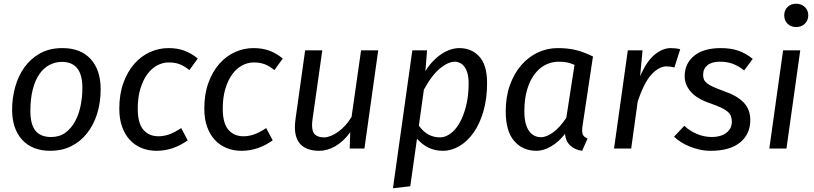

<svg xmlns="http://www.w3.org/2000/svg" viewBox="-20 -797 4366 1030"><path d="M254 -62Q299 -62 330.5 -85Q362 -108 382.5 -145.5Q403 -183 412.5 -230Q422 -277 422 -326Q422 -465 312 -465Q277 -465 246 -449Q215 -433 192 -400.5Q169 -368 156 -318Q143 -268 143 -201Q143 -129 170.5 -95.5Q198 -62 254 -62ZM45 -209Q45 -271 61.5 -330.5Q78 -390 111.5 -436.5Q145 -483 195.5 -511Q246 -539 315 -539Q413 -539 466.5 -480Q520 -421 520 -319Q520 -247 501 -186.5Q482 -126 446.5 -81.5Q411 -37 361.5 -12.5Q312 12 251 12Q153 12 99 -47Q45 -106 45 -209Z M830 -66Q859 -66 887.5 -76Q916 -86 952 -110L987 -44Q908 12 820 12Q776 12 739.5 -3Q703 -18 676.5 -46.5Q650 -75 635 -117Q620 -159 620 -214Q620 -292 642 -352.5Q664 -413 700.5 -454.5Q737 -496 784.5 -517.5Q832 -539 884 -539Q932 -539 969.5 -525Q1007 -511 1041 -483L996 -421Q967 -444 942.5 -453Q918 -462 885 -462Q853 -462 823 -446Q793 -430 770 -398.5Q747 -367 733 -321Q719 -275 719 -214Q719 -136 749 -101Q779 -66 830 -66Z M1286 -66Q1315 -66 1343.5 -76Q1372 -86 1408 -110L1443 -44Q1364 12 1276 12Q1232 12 1195.5 -3Q1159 -18 1132.5 -46.5Q1106 -75 1091 -117Q1076 -159 1076 -214Q1076 -292 1098 -352.5Q1120 -413 1156.5 -454.5Q1193 -496 1240.5 -517.5Q1288 -539 1340 -539Q1388 -539 1425.5 -525Q1463 -511 1497 -483L1452 -421Q1423 -444 1398.5 -453Q1374 -462 1341 -462Q1309 -462 1279 -446Q1249 -430 1226 -398.5Q1203 -367 1189 -321Q1175 -275 1175 -214Q1175 -136 1205 -101Q1235 -66 1286 -66Z M1856 0 1859 -88Q1823 -38 1779.5 -13Q1736 12 1694 12Q1629 12 1595.5 -19.5Q1562 -51 1562 -115Q1562 -133 1565 -156L1617 -527H1709L1657 -160Q1654 -140 1654 -126Q1654 -89 1670.5 -74.5Q1687 -60 1719 -60Q1735 -60 1755 -68Q1775 -76 1795 -90.5Q1815 -105 1833.5 -125.5Q1852 -146 1866 -170L1917 -527H2009L1935 0Z M2262 -415Q2280 -445 2302 -468Q2324 -491 2348 -507Q2372 -523 2396.5 -531Q2421 -539 2444 -539Q2510 -539 2551.5 -493.5Q2593 -448 2593 -352Q2593 -268 2573.5 -200.5Q2554 -133 2521 -86Q2488 -39 2445 -13.5Q2402 12 2355 12Q2274 12 2217 -53L2181 202L2088 213L2192 -527H2271ZM2420 -466Q2385 -466 2341 -430.5Q2297 -395 2254 -316L2227 -123Q2251 -90 2279 -75Q2307 -60 2341 -60Q2368 -60 2395.5 -79.5Q2423 -99 2444.5 -136Q2466 -173 2480 -227Q2494 -281 2494 -350Q2494 -381 2488 -403Q2482 -425 2471.5 -439Q2461 -453 2447.5 -459.5Q2434 -466 2420 -466Z M3106 -128Q3103 -110 3103 -99Q3103 -79 3110 -69.5Q3117 -60 3132 -54L3103 12Q3064 7 3039 -16.5Q3014 -40 3011 -79Q2978 -36 2937 -12Q2896 12 2858 12Q2784 12 2738.5 -40.5Q2693 -93 2693 -200Q2693 -278 2715.5 -340.5Q2738 -403 2776 -447Q2814 -491 2864.5 -515Q2915 -539 2972 -539Q3000 -539 3023 -536.5Q3046 -534 3067.5 -529Q3089 -524 3111.5 -515.5Q3134 -507 3161 -494ZM2882 -61Q2912 -61 2948 -87.5Q2984 -114 3018 -165L3062 -449Q3039 -459 3020.5 -462.5Q3002 -466 2977 -466Q2940 -466 2907 -449.5Q2874 -433 2848.5 -400Q2823 -367 2808 -317Q2793 -267 2793 -200Q2793 -162 2800 -135.5Q2807 -109 2819.5 -92.5Q2832 -76 2848 -68.5Q2864 -61 2882 -61Z M3274 0 3348 -527H3427L3414 -388Q3449 -469 3492 -504Q3535 -539 3578 -539Q3606 -539 3629 -533L3598 -435Q3575 -441 3555 -441Q3514 -440 3474.5 -397Q3435 -354 3401 -252L3366 0Z M3799 -62Q3847 -62 3876.5 -84.5Q3906 -107 3906 -144Q3906 -160 3901 -173.5Q3896 -187 3883.5 -198Q3871 -209 3848.5 -219.5Q3826 -230 3792 -242Q3720 -266 3686.5 -304Q3653 -342 3653 -388Q3653 -456 3703.5 -497.5Q3754 -539 3847 -539Q3902 -539 3942.5 -524.5Q3983 -510 4018 -481L3972 -419Q3942 -443 3911.5 -454.5Q3881 -466 3843 -466Q3798 -466 3775 -447Q3752 -428 3752 -396Q3752 -382 3756 -371.5Q3760 -361 3772 -351Q3784 -341 3806 -331Q3828 -321 3864 -308Q3936 -283 3970.5 -246Q4005 -209 4005 -153Q4005 -78 3950.5 -33Q3896 12 3792 12Q3762 12 3733 5.5Q3704 -1 3678.5 -11.5Q3653 -22 3632 -35.5Q3611 -49 3596 -64L3651 -122Q3680 -95 3718.5 -78.5Q3757 -62 3799 -62Z M4107 0 4181 -527H4273L4199 0ZM4316 -715Q4316 -688 4298 -670Q4280 -652 4251 -652Q4222 -652 4204.5 -670Q4187 -688 4187 -715Q4187 -741 4204.5 -759Q4222 -777 4251 -777Q4280 -777 4298 -759Q4316 -741 4316 -715Z"/></svg>

Font: Yekcdsyqcyvpieeyorgstswgcgt
Style: Regular
Weight: 400
Italic angle: -8°
Designer: Carrois Corporate & Edenspiekermann
Foundry: Carrois Corporate GbR & Edenspiekermann AG
Version: Version 2.001